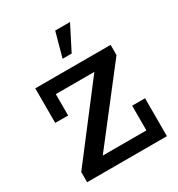

<svg xmlns="http://www.w3.org/2000/svg" viewBox="-188 -923 968 1044"><g transform="rotate(-30 296.0 -400.5)"><path d="M53 0V-64L387 -500H145V-366H64V-583H537V-519L199 -83H473V-238H554V0ZM273 -648 315 -801H408L330 -648Z"/></g></svg>

Font: Rokkitt SemiBold
Style: Regular
Weight: 600
Designer: Vernon Adams
Foundry: Vernon Adams
Version: Version 3.103